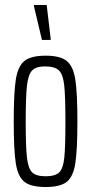

<svg xmlns="http://www.w3.org/2000/svg" viewBox="-20 -741 365 769"><path d="M35 -254Q35 -371 43.5 -423.5Q52 -476 78 -497Q104 -518 163 -518Q221 -518 247 -497Q273 -476 281.5 -423.5Q290 -371 290 -254Q290 -138 281.5 -85.5Q273 -33 247 -12.5Q221 8 163 8Q104 8 78 -12.5Q52 -33 43.5 -85.5Q35 -138 35 -254ZM242 -254Q242 -358 237 -401Q232 -444 215.5 -459.5Q199 -475 160 -475Q124 -475 108.5 -458.5Q93 -442 88 -398Q83 -354 83 -254Q83 -153 88 -109.5Q93 -66 109 -50.5Q125 -35 163 -35Q201 -35 217 -50.5Q233 -66 237.5 -109Q242 -152 242 -254ZM148 -581 116 -716V-721H167L183 -586V-581Z"/></svg>

Font: Saira Ultra Condensed Light
Style: Regular
Weight: 300
Width: 1
Designer: Hector Gatti with collaboration of the Omnibus-Type team
Foundry: Omnibus-Type
Version: Version 1.001; ttfautohint (v1.8)